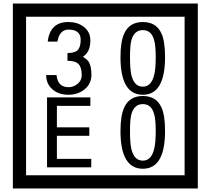

<svg xmlns="http://www.w3.org/2000/svg" viewBox="-20 -980 1195 1090"><path d="M1103 90H53V-960H1103ZM1028 15V-885H128V15ZM499 -556Q499 -504 460.5 -473Q422 -442 369 -442Q314 -442 280 -471Q242 -502 242 -554H301Q307 -485 370 -485Q398 -485 421 -504.5Q444 -524 444 -552Q444 -597 426 -616Q408 -635 363 -635V-679Q405 -679 421.5 -696Q438 -713 438 -754Q438 -812 369 -812Q318 -812 306 -744H251Q264 -855 368 -855Q419 -855 454 -829Q493 -800 493 -750Q493 -685 451 -658Q475 -642 483 -630Q499 -605 499 -556ZM917 -656Q917 -442 791 -442Q664 -442 664 -656Q664 -744 685 -789Q714 -855 791 -855Q868 -855 897 -789Q917 -745 917 -656ZM864 -656Q864 -723 855 -752Q840 -809 791 -809Q742 -809 726 -752Q718 -723 718 -656Q718 -587 726 -553Q742 -488 791 -488Q839 -488 855 -554Q864 -587 864 -656ZM498 -30H247V-427H493V-379H303V-257H487V-209H303V-78H498ZM917 -236Q917 -22 791 -22Q664 -22 664 -236Q664 -324 685 -369Q714 -435 791 -435Q868 -435 897 -369Q917 -325 917 -236ZM864 -236Q864 -303 855 -332Q840 -389 791 -389Q742 -389 726 -332Q718 -303 718 -236Q718 -167 726 -133Q742 -68 791 -68Q839 -68 855 -134Q864 -167 864 -236Z"/></svg>

Font: Unicode BMP Fallback SIL
Style: Regular
Weight: 400
Foundry: NRSI, SIL International
Version: Version 5.1 Based on Unicode 5.1